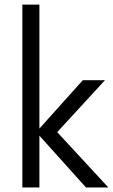

<svg xmlns="http://www.w3.org/2000/svg" viewBox="-20 -827 500 847"><path d="M153.8 -228.5V0H78.6V-806.6H153.8V-259.8L345.2 -473.1H442.9L232.4 -244.1L458 0H359.4Z"/></svg>

Font: Glacial Indifference
Style: Regular
Weight: 400
Designer: Alfredo Marco Pradil
Foundry: Alfredo Marco Pradil
Version: Version 1.312